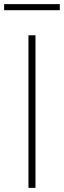

<svg xmlns="http://www.w3.org/2000/svg" viewBox="-43 -911 310 931"><path d="M95 0V-740H129V0ZM-23 -861.5V-891H247V-861.5Z"/></svg>

Font: Encode Sans SC Thin
Style: Regular
Weight: 250
Designer: Multiple Designers
Foundry: Impallari Type
Version: Version 3.002